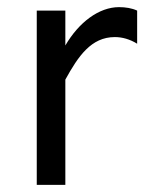

<svg xmlns="http://www.w3.org/2000/svg" viewBox="-20 -518 424 538"><path d="M83 -488.3V0H163.1V-294.9C199.2 -360.4 235.4 -414.1 301.8 -414.1C322.3 -414.1 343.8 -408.2 364.3 -395.5V-488.3C349.6 -495.1 332 -498 313.5 -498C257.8 -498 201.2 -456.1 163.1 -390.6V-488.3Z"/></svg>

Font: Sen-gleads
Style: Regular
Weight: 400
Designer: Kosal Sen, Philatype
Foundry: Philatype
Version: Version 1.004; ttfautohint (v1.8.3)